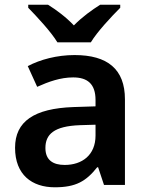

<svg xmlns="http://www.w3.org/2000/svg" viewBox="-20 -786 628 816"><path d="M224 -606H366C393 -651 454 -716 491 -753V-766H406C371 -744 329 -714 294 -678C260 -714 219 -744 184 -766H100V-753C136 -716 197 -651 224 -606ZM297 -552C222 -552 151 -533 98 -505L138 -417C187 -439 237 -457 291 -457C351 -457 386 -430 386 -361V-334L292 -331C125 -325 44 -270 44 -158C44 -43 116 10 213 10C303 10 346 -16 393 -75H397L422 0H511V-364C511 -492 437 -552 297 -552ZM320 -254 386 -256V-210C386 -127 329 -85 255 -85C206 -85 173 -105 173 -157C173 -215 209 -250 320 -254Z"/></svg>

Font: Noto Sans Bengali UI SemiBold
Style: Regular
Weight: 600
Designer: Jelle Bosma - Monotype Design Team
Foundry: Monotype Imaging Inc.
Version: Version 2.003